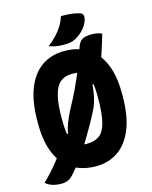

<svg xmlns="http://www.w3.org/2000/svg" viewBox="-149 -1026 942 1188"><g transform="rotate(-15 322.0 -432.5)"><path d="M578 -763Q560 -702 541 -644Q522 -586 499 -530L516 -475H418L438 -485Q437 -443 427 -398Q417 -353 402 -323Q382 -283 358.5 -241Q335 -199 310.5 -158.5Q286 -118 262 -82Q255 -74 249.5 -65.5Q244 -57 240 -49Q223 -27 208 -8.5Q193 10 180.5 24.5Q168 39 156 49Q146 58 130.5 63.5Q115 69 96 69Q81 69 66 67Q51 65 38 61Q25 57 13.5 50.5Q2 44 -6 36Q18 14 42.5 -13Q67 -40 90 -69Q113 -98 131 -125L153 -219H236L210 -193Q212 -223 220 -252Q228 -281 245.5 -319.5Q263 -358 295 -416Q307 -439 321.5 -469.5Q336 -500 351.5 -535.5Q367 -571 382 -607Q388 -621 392 -634.5Q396 -648 402 -661Q406 -675 410.5 -688Q415 -701 419 -714Q431 -751 451 -763.5Q471 -776 515 -776Q526 -776 536.5 -774.5Q547 -773 557.5 -770.5Q568 -768 578 -763ZM323 -720Q407 -720 469.5 -682Q532 -644 566 -567.5Q600 -491 600 -374V-358Q600 -231 566 -147Q532 -63 471.5 -21.5Q411 20 331 20Q244 20 181 -18Q118 -56 84 -133Q50 -210 50 -326V-342Q50 -465 82.5 -549.5Q115 -634 176.5 -677Q238 -720 323 -720ZM200 -313Q200 -243 209.5 -204.5Q219 -166 232 -144Q251 -137 268.5 -133Q286 -129 310 -129Q357 -129 388 -149.5Q419 -170 434.5 -226Q450 -282 450 -388V-401Q450 -435 446.5 -462.5Q443 -490 436 -512.5Q429 -535 419 -553Q395 -564 376 -567.5Q357 -571 331 -571Q286 -571 257 -547Q228 -523 214 -469Q200 -415 200 -324ZM359 -934Q386 -934 407.5 -932.5Q429 -931 447 -927.5Q465 -924 480 -919Q494 -914 497 -901.5Q500 -889 495 -873Q489 -855 480.5 -841Q472 -827 461.5 -815.5Q451 -804 438 -793.5Q425 -783 409 -774Q391 -764 373.5 -761Q356 -758 328 -758Q312 -758 297 -759.5Q282 -761 268 -764.5Q254 -768 238 -774Q269 -798 292 -822.5Q315 -847 332 -874.5Q349 -902 359 -934Z"/></g></svg>

Font: Recursive Casual ExtraBold
Style: Regular
Weight: 800
Version: Version 1.047